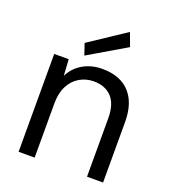

<svg xmlns="http://www.w3.org/2000/svg" viewBox="-135 -843 845 944"><g transform="rotate(20 287.5 -370.5)"><path d="M70 0V-512H146L151 -427Q174 -473 218 -498.5Q262 -524 319 -524Q378 -524 421 -501.5Q464 -479 488 -432.5Q512 -386 512 -315V0H428V-306Q428 -379 394 -415.5Q360 -452 300 -452Q260 -452 226.5 -432.5Q193 -413 173.5 -375.5Q154 -338 154 -283V0ZM212 -555 192 -614 383 -741 409 -671Z"/></g></svg>

Font: DM Sans 12pt
Style: Regular
Weight: 400
Version: Version 4.004;gftools[0.9.30]